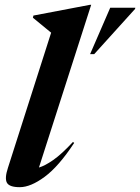

<svg xmlns="http://www.w3.org/2000/svg" viewBox="-20 -764 581 796"><path d="M192 -628.5Q178.5 -639.5 158.2 -656.2Q138 -673 116.5 -690.5L118.5 -699.5L352.5 -744H358L141.5 -69.5Q166 -76.5 200.5 -100.5Q235 -124.5 282.5 -175.5L287.5 -171.5Q223.5 -74 165.2 -31Q107 12 62 12Q19 12 8.8 -6.2Q-1.5 -24.5 13 -68.5ZM353.5 -539.5 437 -732H541L540 -727L370.5 -539.5Z"/></svg>

Font: Newsreader Display SemiBold
Style: Italic
Weight: 600
Italic angle: -17°
Designer: Hugues Gentile
Foundry: Production Type
Version: Version 1.001